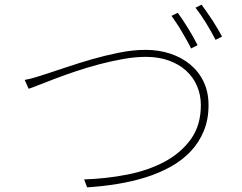

<svg xmlns="http://www.w3.org/2000/svg" viewBox="-20 -820 1040 824"><path d="M743 -765Q763 -738 787 -699Q811 -660 828 -626L800 -612Q793 -627 782.5 -645.5Q772 -664 761 -683Q750 -702 738 -720Q726 -738 716 -752ZM845 -800Q855 -786 867.5 -768.5Q880 -751 892 -732.5Q904 -714 914.5 -696Q925 -678 933 -663L905 -649Q888 -683 864.5 -721Q841 -759 819 -787ZM86 -477Q113 -482 133 -488.5Q153 -495 182 -504Q216 -515 266.5 -532Q317 -549 374 -565.5Q431 -582 491 -594Q551 -606 605 -606Q661 -606 710 -590Q759 -574 796 -543.5Q833 -513 854 -469Q875 -425 875 -369Q875 -307 854.5 -257.5Q834 -208 798 -170Q762 -132 712.5 -104.5Q663 -77 605.5 -59Q548 -41 483.5 -30.5Q419 -20 354 -16L341 -50Q435 -53 525 -70.5Q615 -88 685.5 -125.5Q756 -163 799 -222.5Q842 -282 842 -369Q842 -412 826 -450Q810 -488 779.5 -516Q749 -544 705 -560Q661 -576 606 -576Q561 -576 510 -567Q459 -558 407.5 -544.5Q356 -531 307 -514.5Q258 -498 217 -482.5Q176 -467 146 -455Q116 -443 103 -439Z"/></svg>

Font: SpoqaHanSansJP-Thin
Style: Regular
Weight: 250
Designer: [Source Han Sans]
Ryoko NISHIZUKA  (kana & ideographs); Paul D. Hunt (Latin, Greek & Cyrillic); Wenlong ZHANG  (bopomofo
Foundry: Spoqa (http://bi.spoqa.com)
Version: Version 1.002.20150607